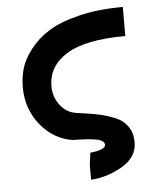

<svg xmlns="http://www.w3.org/2000/svg" viewBox="-48 -513 574 704"><g transform="rotate(-5 239.0 -161.5)"><path d="M39 -211Q39 -246 48.5 -279Q58 -312 85.5 -348Q113 -384 155 -410.5Q197 -437 268 -454.5Q339 -472 430 -472V-365Q283 -365 213.5 -322Q144 -279 144 -205Q144 -167 165.5 -137.5Q187 -108 220 -101Q229 -99 259.5 -95Q290 -91 315.5 -85Q341 -79 369 -67.5Q397 -56 413.5 -32Q430 -8 430 26Q430 80 375.5 112.5Q321 145 259 149V95L265 50Q321 44 321 26Q321 17 312.5 11.5Q304 6 288.5 3.5Q273 1 260 0Q247 -1 228.5 -1.5Q210 -2 205 -2Q134 -13 86.5 -72Q39 -131 39 -211Z"/></g></svg>

Font: Coval
Style: Medium
Weight: 500
Foundry: Context Ltd
Version: Version 001.000